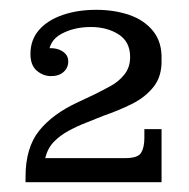

<svg xmlns="http://www.w3.org/2000/svg" viewBox="-20 -707 384 391"><path d="M32 -347Q32 -406 59.5 -440.5Q87 -475 139 -499L173 -515Q189 -523 205.5 -532Q222 -541 233.5 -555.5Q245 -570 245 -591L309 -586Q310 -552 293 -530.5Q276 -509 249 -495.5Q222 -482 190 -471L155 -457Q137 -450 119.5 -440.5Q102 -431 89.5 -418Q77 -405 72 -385L32 -336ZM32 -336V-347L72 -385H309V-336ZM235 -385Q261 -385 267.5 -396Q274 -407 274 -426V-444H309V-385ZM84 -552Q68 -552 55 -563Q42 -574 42 -597Q42 -626 59.5 -646Q77 -666 107.5 -676.5Q138 -687 176 -687Q213 -687 243.5 -676.5Q274 -666 292 -643.5Q310 -621 309 -586L245 -591Q245 -622 221.5 -637Q198 -652 165 -652Q131 -652 105 -638Q79 -624 79 -594L73 -608Q92 -611 105.5 -603.5Q119 -596 119 -582Q119 -569 109.5 -560.5Q100 -552 84 -552Z"/></svg>

Font: Montagu Slab
Style: Regular
Weight: 400
Version: Version 1.000